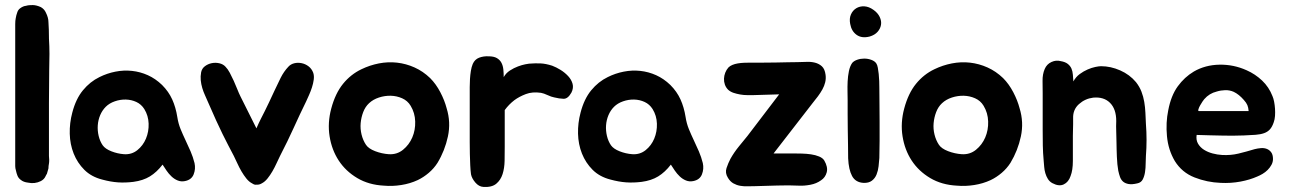

<svg xmlns="http://www.w3.org/2000/svg" viewBox="-20 -725 5088 757"><path d="M173 -80Q172 -75 171.5 -70.5Q171 -66 171 -61L165 -40Q163 -36 162 -35L159 -29Q154 -18 141 -11Q117 1 90 -5Q73 -7 63 -15Q53 -22 49 -32Q45 -42 43 -52Q40 -62 40 -70V-630Q40 -637 40.5 -642.5Q41 -648 42 -653Q43 -660 44.5 -665Q46 -670 48 -676Q51 -686 59 -692Q71 -701 82 -702Q89 -704 95 -704.5Q101 -705 109 -705Q123 -705 141 -697Q155 -689 161 -675Q171 -655 171 -638Q172 -628 172.5 -608Q173 -588 173 -578V-574Q175 -542 175 -512.5Q175 -483 174 -448Q174 -414 173.5 -382.5Q173 -351 173 -320V-110Q173 -106 173.5 -102.5Q174 -99 174 -95Q174 -85 173 -80Z M372 -421Q402 -436 435 -442.5Q468 -449 500.5 -445.5Q533 -442 563 -428.5Q593 -415 619 -390Q645 -364 659 -333Q673 -302 679 -264Q683 -238 692 -216Q701 -194 711.5 -172Q722 -150 731.5 -128Q741 -106 747 -82Q752 -59 743.5 -37.5Q735 -16 709 -11Q694 -8 680.5 -13.5Q667 -19 656 -29.5Q645 -40 636.5 -52.5Q628 -65 621 -76Q598 -46 571 -29.5Q544 -13 506 -8Q474 -4 445 -6Q416 -8 383 -17Q340 -28 312.5 -55.5Q285 -83 270.5 -119.5Q256 -156 255 -198Q254 -240 265 -281Q279 -335 307 -369Q335 -403 372 -421ZM397 -304Q383 -290 375 -271Q367 -252 365.5 -231Q364 -210 369 -189Q374 -168 385 -152Q395 -138 419 -128.5Q443 -119 469 -117Q499 -115 521.5 -133Q544 -151 555.5 -178.5Q567 -206 566 -237.5Q565 -269 549 -295Q537 -314 517.5 -323Q498 -332 476 -332.5Q454 -333 432.5 -325.5Q411 -318 397 -304Z M1215 -438Q1219 -426 1217 -411Q1215 -396 1210 -380.5Q1205 -365 1198.5 -350.5Q1192 -336 1187 -325Q1161 -272 1138 -221Q1115 -170 1084 -110Q1078 -98 1070.5 -81.5Q1063 -65 1054 -49.5Q1045 -34 1034.5 -21Q1024 -8 1012 -2Q1002 4 992 3Q984 5 974 -2Q962 -8 951.5 -21Q941 -34 932 -49.5Q923 -65 915.5 -81.5Q908 -98 902 -110Q890 -133 879.5 -153Q869 -173 857.5 -196.5Q846 -220 832 -250.5Q818 -281 799 -325Q794 -337 788 -350Q782 -363 777.5 -378Q773 -393 771.5 -408.5Q770 -424 773 -440Q776 -455 788 -464Q800 -473 815 -476Q830 -479 845 -475.5Q860 -472 869 -462Q878 -453 886 -438Q894 -423 901.5 -406.5Q909 -390 915.5 -373.5Q922 -357 928 -345Q942 -316 959.5 -282Q977 -248 991 -219Q1001 -242 1009 -257.5Q1017 -273 1024.5 -288Q1032 -303 1040.5 -321Q1049 -339 1062 -367Q1074 -393 1086.5 -418Q1099 -443 1117 -462Q1126 -472 1140 -475.5Q1154 -479 1169 -476Q1184 -473 1196.5 -463.5Q1209 -454 1215 -438Z M1405 -452Q1438 -468 1474 -475Q1510 -482 1545.5 -478Q1581 -474 1614.5 -459Q1648 -444 1676 -417Q1699 -394 1716 -361.5Q1733 -329 1741 -298Q1758 -243 1746 -187Q1734 -131 1705 -83Q1691 -61 1670.5 -43.5Q1650 -26 1627 -15Q1597 -1 1562 4.5Q1527 10 1494 7Q1434 4 1388.5 -23Q1343 -50 1315.5 -92Q1288 -134 1279.5 -187.5Q1271 -241 1286 -297Q1302 -357 1332.5 -394.5Q1363 -432 1405 -452ZM1435 -318Q1420 -304 1412 -283Q1404 -262 1402 -239.5Q1400 -217 1405.5 -194.5Q1411 -172 1423 -154Q1433 -139 1459 -129Q1485 -119 1513 -117Q1545 -115 1569 -134.5Q1593 -154 1605.5 -183Q1618 -212 1617 -246Q1616 -280 1599 -308Q1587 -328 1565.5 -337.5Q1544 -347 1520.5 -347.5Q1497 -348 1474 -340.5Q1451 -333 1435 -318Z M1832 -354Q1832 -366 1832 -381.5Q1832 -397 1833 -413.5Q1834 -430 1836.5 -445.5Q1839 -461 1844 -473Q1852 -491 1869 -497.5Q1886 -504 1906 -503Q1927 -503 1939 -496Q1951 -489 1957 -477.5Q1963 -466 1964.5 -451.5Q1966 -437 1966 -421Q1975 -437 1990.5 -447Q2006 -457 2022 -463Q2038 -469 2051 -471.5Q2064 -474 2066 -474Q2091 -476 2111.5 -475Q2132 -474 2157 -466Q2173 -460 2190 -449.5Q2207 -439 2220 -425Q2233 -411 2237.5 -394.5Q2242 -378 2233 -360Q2219 -335 2202 -335.5Q2185 -336 2165 -341Q2154 -343 2139 -350Q2124 -357 2113 -359Q2079 -364 2053 -354Q2027 -344 2008 -330Q1986 -313 1970 -291V-147Q1970 -120 1969.5 -91Q1969 -62 1961.5 -38.5Q1954 -15 1936.5 -0.5Q1919 14 1886 12Q1868 11 1854 -5.5Q1840 -22 1837 -38Q1835 -53 1834 -74Q1833 -95 1832.5 -118Q1832 -141 1832 -164.5Q1832 -188 1832 -208Z M2376 -421Q2406 -436 2439 -442.5Q2472 -449 2504.5 -445.5Q2537 -442 2567 -428.5Q2597 -415 2623 -390Q2649 -364 2663 -333Q2677 -302 2683 -264Q2687 -238 2696 -216Q2705 -194 2715.5 -172Q2726 -150 2735.5 -128Q2745 -106 2751 -82Q2756 -59 2747.5 -37.5Q2739 -16 2713 -11Q2698 -8 2684.5 -13.5Q2671 -19 2660 -29.5Q2649 -40 2640.5 -52.5Q2632 -65 2625 -76Q2602 -46 2575 -29.5Q2548 -13 2510 -8Q2478 -4 2449 -6Q2420 -8 2387 -17Q2344 -28 2316.5 -55.5Q2289 -83 2274.5 -119.5Q2260 -156 2259 -198Q2258 -240 2269 -281Q2283 -335 2311 -369Q2339 -403 2376 -421ZM2401 -304Q2387 -290 2379 -271Q2371 -252 2369.5 -231Q2368 -210 2373 -189Q2378 -168 2389 -152Q2399 -138 2423 -128.5Q2447 -119 2473 -117Q2503 -115 2525.5 -133Q2548 -151 2559.5 -178.5Q2571 -206 2570 -237.5Q2569 -269 2553 -295Q2541 -314 2521.5 -323Q2502 -332 2480 -332.5Q2458 -333 2436.5 -325.5Q2415 -318 2401 -304Z M3108 -120Q3123 -120 3141.5 -119.5Q3160 -119 3177.5 -116.5Q3195 -114 3209.5 -108Q3224 -102 3230 -92Q3245 -66 3239.5 -45.5Q3234 -25 3217 -14Q3199 -1 3175 3.5Q3151 8 3131 7Q3090 5 3044 6.5Q2998 8 2957 9Q2943 9 2927.5 9.5Q2912 10 2898 7.5Q2884 5 2871.5 -2Q2859 -9 2850 -24Q2838 -43 2844.5 -62.5Q2851 -82 2860 -99Q2874 -124 2893.5 -148Q2913 -172 2927 -189L3052 -353L2951 -350Q2939 -350 2925.5 -350Q2912 -350 2898 -352.5Q2884 -355 2872 -359Q2860 -363 2851 -371Q2842 -380 2838 -391.5Q2834 -403 2834.5 -415Q2835 -427 2839.5 -438.5Q2844 -450 2852 -459Q2858 -465 2867.5 -469Q2877 -473 2889 -475Q2901 -477 2913.5 -477.5Q2926 -478 2937 -478Q2959 -478 2986 -478Q3013 -478 3038.5 -478.5Q3064 -479 3086.5 -479.5Q3109 -480 3123 -480Q3141 -480 3159 -481Q3177 -482 3193 -478Q3209 -474 3220.5 -463.5Q3232 -453 3235 -430Q3237 -415 3233.5 -400.5Q3230 -386 3222.5 -372.5Q3215 -359 3205 -345.5Q3195 -332 3185 -320L3030 -120Z M3447 -379Q3447 -351 3447.5 -316Q3448 -281 3448 -243.5Q3448 -206 3448 -169.5Q3448 -133 3447 -102Q3446 -87 3444 -69.5Q3442 -52 3436 -37Q3430 -22 3417.5 -12.5Q3405 -3 3384 -4Q3353 -6 3339.5 -31Q3326 -56 3324 -101Q3324 -124 3323.5 -154Q3323 -184 3322.5 -215Q3322 -246 3322 -275.5Q3322 -305 3322 -329Q3322 -343 3321.5 -363Q3321 -383 3322 -404Q3323 -425 3327 -444.5Q3331 -464 3340 -477Q3347 -485 3360 -489.5Q3373 -494 3387.5 -494Q3402 -494 3415.5 -489Q3429 -484 3435 -475Q3439 -469 3441 -458Q3443 -447 3444.5 -433.5Q3446 -420 3446.5 -405.5Q3447 -391 3447 -379ZM3409 -581Q3378 -573 3357.5 -587.5Q3337 -602 3332 -631Q3328 -652 3335 -668Q3342 -684 3356 -692.5Q3370 -701 3388 -700Q3406 -699 3424 -686Q3441 -674 3448.5 -658Q3456 -642 3453.5 -627Q3451 -612 3440 -599.5Q3429 -587 3409 -581Z M3664 -452Q3697 -468 3733 -475Q3769 -482 3804.5 -478Q3840 -474 3873.5 -459Q3907 -444 3935 -417Q3958 -394 3975 -361.5Q3992 -329 4000 -298Q4017 -243 4005 -187Q3993 -131 3964 -83Q3950 -61 3929.5 -43.5Q3909 -26 3886 -15Q3856 -1 3821 4.5Q3786 10 3753 7Q3693 4 3647.5 -23Q3602 -50 3574.5 -92Q3547 -134 3538.5 -187.5Q3530 -241 3545 -297Q3561 -357 3591.5 -394.5Q3622 -432 3664 -452ZM3694 -318Q3679 -304 3671 -283Q3663 -262 3661 -239.5Q3659 -217 3664.5 -194.5Q3670 -172 3682 -154Q3692 -139 3718 -129Q3744 -119 3772 -117Q3804 -115 3828 -134.5Q3852 -154 3864.5 -183Q3877 -212 3876 -246Q3875 -280 3858 -308Q3846 -328 3824.5 -337.5Q3803 -347 3779.5 -347.5Q3756 -348 3733 -340.5Q3710 -333 3694 -318Z M4091 -357Q4091 -380 4090.5 -406Q4090 -432 4099 -453Q4107 -472 4125.5 -480.5Q4144 -489 4162 -484Q4180 -481 4190 -473Q4200 -465 4204.5 -454.5Q4209 -444 4210 -430.5Q4211 -417 4212 -404Q4222 -422 4237 -433Q4252 -444 4268 -451Q4284 -458 4298.5 -461Q4313 -464 4321 -464Q4359 -464 4396.5 -447.5Q4434 -431 4459 -401Q4473 -383 4480.5 -363.5Q4488 -344 4491.5 -323Q4495 -302 4496 -280.5Q4497 -259 4498 -237Q4503 -173 4498 -110Q4497 -97 4497 -80Q4497 -63 4494.5 -46.5Q4492 -30 4485.5 -17.5Q4479 -5 4464 -2Q4443 3 4429.5 0.5Q4416 -2 4408 -9Q4400 -16 4396 -27Q4392 -38 4389 -52Q4387 -63 4385.5 -77.5Q4384 -92 4383.5 -107Q4383 -122 4382.5 -136.5Q4382 -151 4382 -163Q4382 -182 4381 -205Q4380 -228 4381 -248Q4381 -295 4356.5 -319.5Q4332 -344 4290 -340Q4258 -336 4234 -314.5Q4210 -293 4211 -259Q4211 -246 4211 -235Q4211 -224 4210.5 -213Q4210 -202 4210 -189Q4210 -176 4210 -160Q4210 -127 4210 -90.5Q4210 -54 4201 -31Q4193 -7 4174 2Q4155 11 4129 -3Q4118 -9 4111.5 -19.5Q4105 -30 4101.5 -42Q4098 -54 4097 -66.5Q4096 -79 4095 -90Q4092 -123 4091.5 -151.5Q4091 -180 4091 -213Z M4927 -137Q4939 -140 4951.5 -141Q4964 -142 4974.5 -138Q4985 -134 4992 -124.5Q4999 -115 4999 -98Q4999 -86 4993 -75Q4987 -64 4978 -55Q4969 -46 4958 -39.5Q4947 -33 4937 -29Q4908 -16 4870.5 -9Q4833 -2 4793 -4Q4739 -6 4689.5 -25.5Q4640 -45 4612 -90Q4586 -134 4581 -188Q4576 -242 4586 -290Q4597 -348 4623.5 -384.5Q4650 -421 4687 -443Q4732 -469 4788 -470Q4844 -471 4895 -448Q4929 -433 4956 -407.5Q4983 -382 4997 -346Q5001 -337 5003.5 -324Q5006 -311 5007 -296.5Q5008 -282 5007 -268Q5006 -254 5002 -243Q4996 -225 4987 -215Q4978 -205 4964 -200Q4950 -195 4930.5 -193.5Q4911 -192 4884 -191Q4860 -190 4839 -190Q4818 -190 4796 -190.5Q4774 -191 4750.5 -191.5Q4727 -192 4698 -193Q4695 -173 4703.5 -158.5Q4712 -144 4727 -134.5Q4742 -125 4761 -120Q4780 -115 4798 -114Q4832 -112 4863 -119.5Q4894 -127 4927 -137ZM4884 -331Q4865 -353 4844 -363Q4828 -370 4810.5 -369.5Q4793 -369 4777 -364Q4748 -357 4728 -334Q4726 -332 4721 -324.5Q4716 -317 4711.5 -309Q4707 -301 4705 -294Q4703 -287 4707 -287H4903Q4902 -301 4898 -310.5Q4894 -320 4884 -331Z"/></svg>

Font: Jua
Style: Regular
Weight: 400
Version: Version 1.001